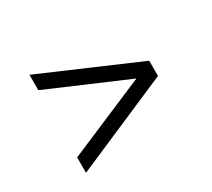

<svg xmlns="http://www.w3.org/2000/svg" viewBox="-113 -869 1060 962"><g transform="rotate(-30 416.5 -387.5)"><path d="M139 -193 594 -387Q511 -422 346 -493Q181 -564 139 -582V-671Q612 -467 694 -432V-344L139 -104Z"/></g></svg>

Font: Gugi Cyrillic
Style: Regular
Weight: 400
Foundry: TAE System & Typefaces Co.
Version: Version 3.10 September 15, 2020